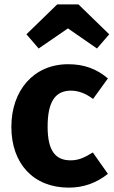

<svg xmlns="http://www.w3.org/2000/svg" viewBox="-20 -842 520 879"><path d="M291 -712 424 -620 480 -685 339 -822H242L101 -685L157 -620ZM292 -548C135 -548 32 -429 32 -261C32 -93 133 17 295 17C362 17 421 -4 474 -46L405 -144C364 -119 339 -108 303 -108C235 -108 198 -150 198 -262C198 -378 234 -427 305 -427C339 -427 373 -414 406 -389L474 -483C422 -527 365 -548 292 -548Z"/></svg>

Font: Fira Sans
Style: Bold
Weight: 700
Designer: Carrois Corporate & Edenspiekermann AG
Foundry: Carrois Corporate GbR & Edenspiekermann AG
Version: Version 4.203